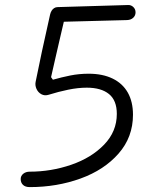

<svg xmlns="http://www.w3.org/2000/svg" viewBox="-20 -751 660 784"><path d="M64.5 -20Q64.5 -33 75 -41.5Q85.5 -50 101.5 -50Q188.5 -50 270.8 -78.2Q353 -106.5 405 -160.2Q457 -214 457 -286Q457 -341 425 -367Q393 -393 334.5 -393Q299 -393 258.8 -384.8Q218.5 -376.5 178.5 -364Q162.5 -359 149 -366.2Q135.5 -373.5 129 -388Q122.5 -402.5 125.5 -417Q140.5 -491 151 -540Q168 -616 184.5 -691.5Q186.5 -700 190.5 -706.8Q194.5 -713.5 201 -717.8Q207.5 -722 215.5 -722L503 -730.5Q515.5 -731 524.5 -722.2Q533.5 -713.5 533.5 -700.5Q533.5 -687.5 524 -678.5Q514.5 -669.5 498.5 -669L232 -662L244 -676.5Q235 -638.5 226 -599.5Q217 -560.5 208 -521.5Q196.5 -468.5 188.5 -436L196 -425.5Q231 -435.5 267.2 -442.8Q303.5 -450 342 -450Q399 -450 439.8 -430.2Q480.5 -410.5 501.8 -373Q523 -335.5 523 -282.5Q523 -191 464.2 -124Q405.5 -57 308.8 -22Q212 13 101.5 13Q83.5 13 74 4Q64.5 -5 64.5 -20Z"/></svg>

Font: Monaspace Radon Var
Style: Regular
Weight: 400
Designer: Riley Cran and the Lettermatic Team
Version: Version 1.000 (Monaspace Radon Var)